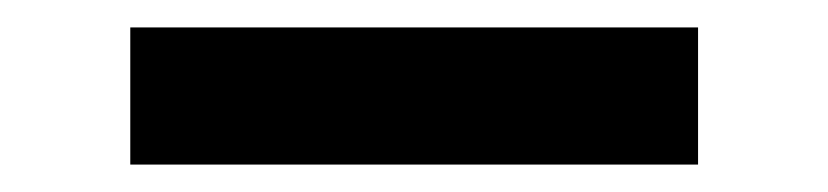

<svg xmlns="http://www.w3.org/2000/svg" viewBox="-20 -377 604 140"><path d="M75 -257V-357H489V-257Z"/></svg>

Font: DM Sans 10pt SemiBold
Style: Regular
Weight: 600
Version: Version 4.004;gftools[0.9.30]